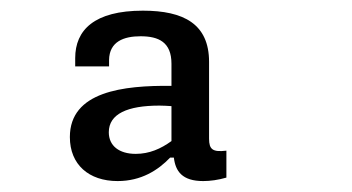

<svg xmlns="http://www.w3.org/2000/svg" viewBox="-20 -795 660 360"><path d="M248 -775C156.5 -775 121 -738.5 121 -686V-670.5H184.5V-682.5C185 -717 212 -727 243.5 -727C277.5 -727 301.5 -716 301.5 -675.5V-634C211 -635 111 -623.5 111 -538C111 -486.5 146.5 -455.5 200.5 -455.5C245 -455.5 276.5 -476 299 -499.5H306C309 -474 321.5 -455.5 361 -455.5C374 -455.5 389 -457.5 404.5 -462V-512.5C379 -509.5 372 -514.5 372 -535V-679C372 -750 324.5 -775 248 -775ZM184 -547C184 -581.5 219 -597 279 -597C286 -597 294 -596.5 301.5 -596V-530.5C281.5 -516 260 -506.5 234.5 -506.5C203.5 -506.5 184 -521.5 184 -547Z"/></svg>

Font: Monaspace Krypton
Style: Regular
Weight: 400
Designer: Riley Cran & the Lettermatic Team
Foundry: Lettermatic
Version: Version 1.200 (Monaspace Krypton)